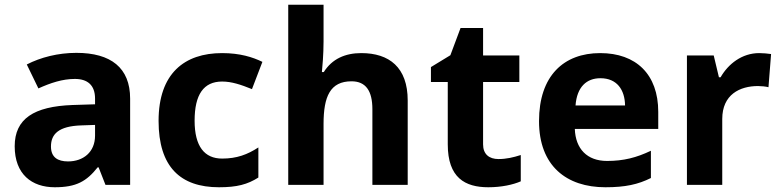

<svg xmlns="http://www.w3.org/2000/svg" viewBox="-20 -780 3294 810"><path d="M302 -557C225 -557 151 -538 93 -508L142 -407C193 -430 243 -447 296 -447C349 -447 381 -421 381 -364V-340L286 -337C123 -331 42 -279 42 -163C42 -45 114 10 211 10C302 10 345 -15 392 -74H396L425 0H529V-364C529 -494 448 -557 302 -557ZM323 -251 381 -253V-208C381 -138 331 -99 267 -99C224 -99 195 -116 195 -162C195 -214 227 -248 323 -251Z M904 10C980 10 1024 -2 1070 -31V-158C1024 -128 979 -111 917 -111C843 -111 801 -162 801 -271C801 -381 839 -436 917 -436C957 -436 996 -423 1043 -404L1087 -519C1046 -539 992 -556 917 -556C758 -556 649 -470 649 -270C649 -76 741 10 904 10Z M1345 -605V-760H1196V0H1345V-257C1345 -373 1373 -437 1463 -437C1523 -437 1551 -397 1551 -319V0H1700V-356C1700 -496 1622 -556 1504 -556C1437 -556 1381 -532 1346 -476H1338C1340 -496 1345 -551 1345 -605Z M2083 -109C2044 -109 2018 -129 2018 -171V-434H2171V-546H2018V-662H1923L1880 -547L1798 -497V-434H1869V-171C1869 -30 1942 10 2040 10C2096 10 2145 -1 2177 -15V-126C2146 -116 2116 -109 2083 -109Z M2512 -556C2358 -556 2254 -460 2254 -269C2254 -80 2370 10 2534 10C2618 10 2672 -2 2726 -29V-144C2665 -115 2611 -101 2541 -101C2457 -101 2408 -152 2405 -236H2757V-308C2757 -467 2663 -556 2512 -556ZM2513 -450C2583 -450 2616 -401 2617 -335H2408C2414 -414 2455 -450 2513 -450Z M3183 -556C3110 -556 3052 -510 3020 -454H3013L2991 -546H2878V0H3027V-278C3027 -381 3101 -417 3178 -417C3191 -417 3212 -415 3222 -412L3233 -552C3221 -554 3198 -556 3183 -556Z"/></svg>

Font: Noto Sans Lisu
Style: Bold
Weight: 700
Designer: Monotype Design Team. David Williams.
Foundry: Monotype Imaging Inc.
Version: Version 2.102